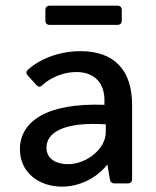

<svg xmlns="http://www.w3.org/2000/svg" viewBox="-20 -661 562 692"><path d="M403.3 -640.6H159.2C149.4 -640.6 143.6 -634.8 143.6 -625V-586.9C143.6 -577.1 149.4 -571.3 159.2 -571.3H403.3C413.1 -571.3 418.9 -577.1 418.9 -586.9V-625C418.9 -634.8 413.1 -640.6 403.3 -640.6ZM270.5 -476.6C196.3 -476.6 124 -450.2 79.1 -408.2C73.2 -402.3 74.2 -394.5 81.1 -387.7L111.3 -354.5C118.2 -346.7 126 -346.7 132.8 -354.5C163.1 -381.8 209 -401.4 254.9 -401.4C325.2 -401.4 358.4 -356.4 356.4 -294.9V-283.2C147.5 -291 51.8 -222.7 51.8 -123C51.8 -37.1 123 11.7 203.1 11.7C265.6 11.7 328.1 -18.6 366.2 -67.4H367.2L376 -14.6C377 -5.9 383.8 0 392.6 0H440.4C450.2 0 456.1 -5.9 456.1 -15.6V-283.2C456.1 -407.2 392.6 -476.6 270.5 -476.6ZM224.6 -69.3C187.5 -69.3 147.5 -85 147.5 -128.9C147.5 -181.6 206.1 -222.7 361.3 -212.9V-184.6C361.3 -126 293.9 -69.3 224.6 -69.3Z"/></svg>

Font: Ed Sans Neue Medium
Style: Regular
Weight: 500
Designer: Stephen Hutchings
Version: Version 1.004;PS 001.004;hotconv 1.0.88;makeotf.lib2.5.64775